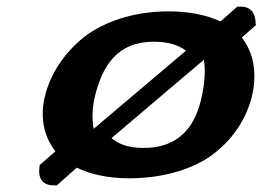

<svg xmlns="http://www.w3.org/2000/svg" viewBox="-20 -524 786 575"><path d="M690.6 -504 640.3 -459.7C601.2 -478.3 548.3 -490 484.3 -490C383.7 -490 293 -460.6 230.8 -412.3C171.3 -364.4 129.5 -301.1 113.7 -232.4C100.6 -175.9 109.4 -117.2 146 -70.9L98.8 -29.7L97.8 -20.1C96.5 -8.2 97.1 4.8 104.7 15.6C111.9 25.8 124.7 31 138.8 31H150.6L209.8 -22C249.9 -2.3 303 10 366.5 10C463.7 10 545.8 -14.4 603.4 -51.7C677.3 -101.1 719.7 -172 735.1 -238.5C748.7 -297.8 743.3 -361.8 704.1 -411.6L746.2 -448.5L745.2 -459.9C744.3 -476 736.9 -504 702.4 -504ZM537 -372.2 260.4 -138.2C254.8 -168.6 256.7 -202.6 263 -230C285.4 -327 331.1 -399 440.2 -399C482.4 -399 513.2 -390.2 537 -372.2ZM582.7 -228C553 -99.6 470.2 -81 408.3 -81C364.7 -81 335.5 -92.2 313.9 -110.4L590.6 -345.1C595.5 -314.5 593.6 -275 582.7 -228Z"/></svg>

Font: Linux Libertine Mono O 
Style: Mono Bold Oblique
Weight: 400
Italic angle: -13°
Designer: Philipp H. Poll
Foundry: Philipp H. Poll
Version: Version 5.1.7